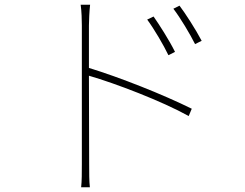

<svg xmlns="http://www.w3.org/2000/svg" viewBox="-20 -765 1040 814"><path d="M722 -545C698 -594 653 -664 631 -695L604 -682C633 -643 674 -573 694 -531ZM357 -657C357 -676 359 -719 362 -745H322C326 -718 327 -678 327 -657V-69C327 -34 327 4 324 29H361C358 4 358 -34 358 -69L357 -444C468 -412 667 -336 780 -273L793 -304C672 -364 488 -437 357 -477ZM715 -728C745 -689 786 -620 807 -578L835 -592C810 -640 764 -711 741 -741Z"/></svg>

Font: Noto Sans Japanese Thin
Style: Regular
Weight: 100
Designer: Ryoko NISHIZUKA (kana & ideographs); Paul D. Hunt (Latin, Greek & Cyrillic); Wenlong ZHANG (bopomofo); Sandoll Communica
Foundry: Adobe Systems Incorporated
Version: Version 1.000;PS 1;hotconv 1.0.78;makeotf.lib2.5.61930